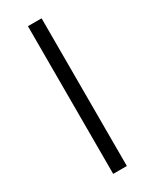

<svg xmlns="http://www.w3.org/2000/svg" viewBox="-235 -789 844 1047"><g transform="rotate(-30 187.0 -265.0)"><path d="M230 200H144V-730H230Z"/></g></svg>

Font: Sora
Style: Regular
Weight: 400
Designer: Jonathan Barnbrook, Julián Moncada
Foundry: Barnbrook Fonts
Version: Version 2.000